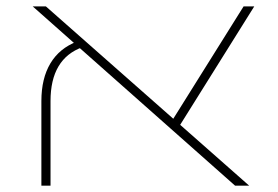

<svg xmlns="http://www.w3.org/2000/svg" viewBox="-20 -585 877 605"><path d="M720.7 0 83 -564.9H124.5L765.1 0ZM110.4 0V-266.6Q110.4 -337.9 138.9 -385.5Q167.5 -433.1 222.7 -454.1L240.2 -436.5Q139.2 -400.4 139.2 -266.6V0ZM539.6 -178.7 518.1 -198.2 747.6 -564.9H781.2Z"/></svg>

Font: Heebo Thin
Style: Regular
Weight: 250
Designer: Oded Ezer
Foundry: Ezer Type House
Version: Version 3.100